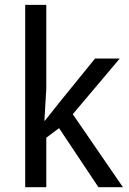

<svg xmlns="http://www.w3.org/2000/svg" viewBox="-20 -780 536 800"><path d="M167 -276.9 232.9 -359.9 376 -536.1H479L283.2 -304.2L492.2 0H390.1L226.1 -246.1L172.9 -206.1V0H85V-759.8H172.9V-411.1L165 -276.9Z"/></svg>

Font: Droid Sans
Style: Regular
Weight: 400
Version: Version 1.00 build 113